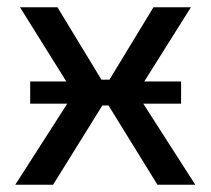

<svg xmlns="http://www.w3.org/2000/svg" viewBox="-20 -508 579 528"><path d="M478 -284V-223H63V-284ZM505 -488 356 -251 517 0H413L258 -251L402 -488ZM138 -488 282 -251 126 0H22L183 -251L35 -488ZM327 -289V-218H213V-289Z"/></svg>

Font: Exo 2 Medium
Style: Regular
Weight: 500
Designer: Natanael Gama
Foundry: Natanael Gama
Version: Version 2.010